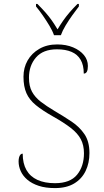

<svg xmlns="http://www.w3.org/2000/svg" viewBox="-20 -951 530 981"><path d="M261 10Q213 10 178 -1.5Q143 -13 120 -32.5Q97 -52 86 -76.5Q75 -101 75 -126Q75 -138 77.5 -147Q80 -156 84.5 -161Q89 -166 96 -166Q96 -116 115 -82.5Q134 -49 171 -32Q208 -15 261 -15Q338 -15 373.5 -58Q409 -101 409 -168Q409 -209 393 -239.5Q377 -270 341.5 -297.5Q306 -325 249 -357Q196 -387 163 -414Q130 -441 115 -475Q100 -509 100 -559Q100 -605 121 -642Q142 -679 181 -701.5Q220 -724 272 -724Q318 -724 353.5 -709Q389 -694 409 -669.5Q429 -645 429 -614Q429 -595 424 -585Q419 -575 408 -575Q408 -618 392 -645.5Q376 -673 345.5 -686Q315 -699 271 -699Q200 -699 164 -657.5Q128 -616 128 -554Q128 -511 143.5 -482.5Q159 -454 188 -431.5Q217 -409 259 -384Q305 -357 345.5 -330Q386 -303 411.5 -265.5Q437 -228 437 -169Q437 -118 417.5 -77.5Q398 -37 359 -13.5Q320 10 261 10ZM256 -771Q248 -794 232 -820.5Q216 -847 198 -873Q180 -899 164 -918V-931H171Q196 -906 213.5 -886Q231 -866 245 -846Q259 -826 274 -801Q289 -826 303 -846Q317 -866 334 -886Q351 -906 376 -931H383V-918Q368 -899 349.5 -873Q331 -847 315 -820.5Q299 -794 291 -771Z"/></svg>

Font: Noto Serif Armenian Thin
Style: Regular
Weight: 250
Version: Version 2.007